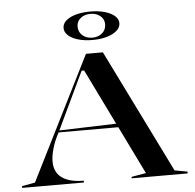

<svg xmlns="http://www.w3.org/2000/svg" viewBox="-61 -1001 1079 1062"><g transform="rotate(-5 478.5 -469.5)"><path d="M19 0V-10L92 -23L435 -708H529L867 -23L938 -10V0H627V-8L708 -22L417 -617H403L246 -287Q222 -243 210.5 -202Q199 -161 199 -130Q199 -91 217 -64.5Q235 -38 271.5 -24Q308 -10 362 -10V0ZM232 -288V-298L583 -309V-288ZM479 -939Q524 -939 559 -929Q594 -919 614 -901.5Q634 -884 634 -861Q634 -838 614 -820Q594 -802 559 -791.5Q524 -781 479 -781Q433 -781 398 -791.5Q363 -802 343.5 -820Q324 -838 324 -861Q324 -884 343.5 -901.5Q363 -919 398 -929Q433 -939 479 -939ZM479 -926Q445 -926 423.5 -908Q402 -890 402 -862Q402 -832 423.5 -813Q445 -794 479 -794Q512 -794 533.5 -813Q555 -832 555 -862Q555 -890 533.5 -908Q512 -926 479 -926Z"/></g></svg>

Font: Kalnia SemiExpanded
Style: Regular
Weight: 400
Width: 6
Designer: Frida Medrano
Foundry: Frida Medrano
Version: Version 1.105